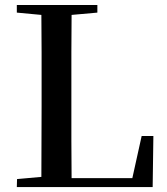

<svg xmlns="http://www.w3.org/2000/svg" viewBox="-20 -755 675 775"><path d="M47.9 -704.1V-734.9H373V-704.1L269 -694.8Q268.1 -620.6 268.1 -544.2Q268.1 -467.8 268.1 -390.1V-330.1Q268.1 -261.7 268.1 -187Q268.1 -112.3 269 -36.1H514.2L551.8 -206.1H599.1L596.2 0H47.9L48.8 -32.2L147 -41L147.9 -327.1V-393.1Q147.9 -468.8 147.9 -544.7Q147.9 -620.6 147 -694.8Z"/></svg>

Font: Source Han Serif TW SemiBold
Style: Regular
Weight: 600
Designer: Ryoko NISHIZUKA Ë•øÂ°öÊ∂ºÂ≠ê (kana & ideographs); Frank Grie√ühammer (Latin, Greek & Cyrillic); Wenlong ZHANG Âº†ÊñáÈæô 
Foundry: Adobe
Version: Version 2.003;hotconv 1.1.1;makeotfexe 2.6.0